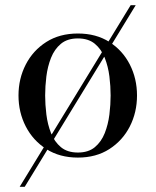

<svg xmlns="http://www.w3.org/2000/svg" viewBox="-20 -599 601 742"><path d="M56 123 485 -579H504.5L75.5 123ZM281 10Q210.5 10 159 -23Q107.5 -56 79.5 -110.5Q51.5 -165 51.5 -230Q51.5 -295 79.5 -349.5Q107.5 -404 159 -436.8Q210.5 -469.5 281 -469.5Q351.5 -469.5 402.8 -436.8Q454 -404 481.8 -349.5Q509.5 -295 509.5 -230Q509.5 -165 481.8 -110.5Q454 -56 402.8 -23Q351.5 10 281 10ZM281 -9.5Q321.5 -9.5 346.5 -30.2Q371.5 -51 384.8 -84.5Q398 -118 402.8 -156.5Q407.5 -195 407.5 -230Q407.5 -265.5 402.8 -303.8Q398 -342 384.8 -375.5Q371.5 -409 346.5 -429.8Q321.5 -450.5 281 -450.5Q240.5 -450.5 215.5 -429.8Q190.5 -409 177.2 -375.5Q164 -342 159.2 -303.8Q154.5 -265.5 154.5 -230Q154.5 -195 159.2 -156.5Q164 -118 177.2 -84.5Q190.5 -51 215.5 -30.2Q240.5 -9.5 281 -9.5Z"/></svg>

Font: Bodoni Moda
Style: Regular
Weight: 400
Designer: Owen Earl
Foundry: indestructible type
Version: Version 2.005